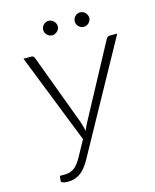

<svg xmlns="http://www.w3.org/2000/svg" viewBox="-128 -959 851 1051"><g transform="rotate(-15 297.5 -433.0)"><path d="M118.5 -36.5Q148 -36.5 170.5 -52.2Q193 -68 213 -104.5L264.5 -198L63.5 -707.5H108.5Q115.5 -707.5 119.2 -704.2Q123 -701 125.5 -695L276 -291Q280.5 -278 284 -264.5Q287.5 -251 290 -237.5Q295 -251 301.5 -264.2Q308 -277.5 315.5 -291L532.5 -695Q536 -700.5 540.8 -704Q545.5 -707.5 552.5 -707.5H595L251.5 -84Q237.5 -59 223.2 -41.8Q209 -24.5 193.5 -14Q178 -3.5 161.2 1.2Q144.5 6 126 6Q107 6 96.5 2.2Q86 -1.5 87 -10L90 -36.5ZM291 -831Q291 -822.5 287.5 -815.2Q284 -808 278.2 -802.5Q272.5 -797 265 -793.8Q257.5 -790.5 249.5 -790.5Q233 -790.5 220.8 -802.5Q208.5 -814.5 208.5 -831Q208.5 -839.5 211.8 -847Q215 -854.5 220.8 -860.2Q226.5 -866 233.8 -869.2Q241 -872.5 249.5 -872.5Q257.5 -872.5 265 -869.2Q272.5 -866 278.2 -860.2Q284 -854.5 287.5 -847Q291 -839.5 291 -831ZM469.5 -831Q469.5 -822.5 466 -815.2Q462.5 -808 457 -802.5Q451.5 -797 444 -793.8Q436.5 -790.5 428.5 -790.5Q411.5 -790.5 399.5 -802.5Q387.5 -814.5 387.5 -831Q387.5 -848 399.5 -860.2Q411.5 -872.5 428.5 -872.5Q436.5 -872.5 444 -869.2Q451.5 -866 457 -860.2Q462.5 -854.5 466 -847Q469.5 -839.5 469.5 -831Z"/></g></svg>

Font: Lato Light
Style: Italic
Weight: 300
Italic angle: -7°
Designer: Lukasz Dziedzic
Foundry: tyPoland Lukasz Dziedzic
Version: Version 2.007; 2014-02-27